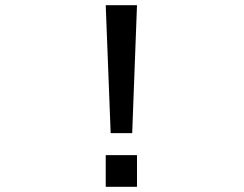

<svg xmlns="http://www.w3.org/2000/svg" viewBox="-20 -720 940 740"><path d="M406.5 -207 387.5 -700H508L489.5 -207ZM387.5 -122H508V0H387.5Z"/></svg>

Font: Trispace Expanded
Style: Regular
Weight: 400
Width: 7
Designer: Tyler Finck
Foundry: Etcetera Type Company
Version: Version 1.210; ttfautohint (v1.8.3)